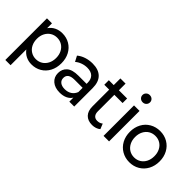

<svg xmlns="http://www.w3.org/2000/svg" viewBox="-27 -1462 2361 2361"><g transform="rotate(45 1154.0 -281.5)"><path d="M446.5 -501C408.2 -523.7 365 -535 317 -535C279.7 -535 245.7 -527.5 215 -512.5C184.3 -497.5 159 -475.3 139 -446V-530H52V194H143V-80C163.7 -52 188.8 -30.7 218.5 -16C248.2 -1.3 281 6 317 6C365 6 408.2 -5.3 446.5 -28C484.8 -50.7 514.8 -82.5 536.5 -123.5C558.2 -164.5 569 -211.7 569 -265C569 -318.3 558.2 -365.3 536.5 -406C514.8 -446.7 484.8 -478.3 446.5 -501ZM395 -101.5C369.7 -85.8 341 -78 309 -78C277.7 -78 249.2 -85.8 223.5 -101.5C197.8 -117.2 177.8 -139.2 163.5 -167.5C149.2 -195.8 142 -228.3 142 -265C142 -301.7 149.3 -334 164 -362C178.7 -390 198.7 -411.8 224 -427.5C249.3 -443.2 277.7 -451 309 -451C341 -451 369.7 -443.3 395 -428C420.3 -412.7 440.3 -390.8 455 -362.5C469.7 -334.2 477 -301.7 477 -265C477 -228.3 469.7 -195.8 455 -167.5C440.3 -139.2 420.3 -117.2 395 -101.5Z M1001 -481C964.3 -517 911.7 -535 843 -535C803 -535 765.2 -529.2 729.5 -517.5C693.8 -505.8 663 -489 637 -467L675 -395C694.3 -412.3 718 -426.2 746 -436.5C774 -446.8 802.7 -452 832 -452C876 -452 909.3 -441 932 -419C954.7 -397 966 -365.3 966 -324V-305H823C753.7 -305 703 -290.8 671 -262.5C639 -234.2 623 -196.7 623 -150C623 -103.3 639.7 -65.7 673 -37C706.3 -8.3 751 6 807 6C845 6 878 -0.5 906 -13.5C934 -26.5 955.7 -45.3 971 -70V0H1056V-320C1056 -391.3 1037.7 -445 1001 -481ZM911.5 -92.5C886.5 -76.2 856.7 -68 822 -68C787.3 -68 760.3 -75.7 741 -91C721.7 -106.3 712 -127.3 712 -154C712 -208.7 750.3 -236 827 -236H966V-162C954.7 -132 936.5 -108.8 911.5 -92.5Z M1480 -31 1452 -100C1432 -83.3 1408.3 -75 1381 -75C1355.7 -75 1336.3 -82.7 1323 -98C1309.7 -113.3 1303 -135.3 1303 -164V-451H1446V-530H1303V-646H1213V-530H1128V-451H1213V-160C1213 -106.7 1226.8 -65.7 1254.5 -37C1282.2 -8.3 1321 6 1371 6C1391.7 6 1411.7 2.8 1431 -3.5C1450.3 -9.8 1466.7 -19 1480 -31Z M1566 -530V0H1662V-530ZM1567.5 -650C1579.8 -638 1595.3 -632 1614 -632C1632.7 -632 1648.2 -638.2 1660.5 -650.5C1672.8 -662.8 1679 -678 1679 -696C1679 -713.3 1672.8 -727.8 1660.5 -739.5C1648.2 -751.2 1632.7 -757 1614 -757C1595.3 -757 1579.8 -750.8 1567.5 -738.5C1555.2 -726.2 1549 -711.3 1549 -694C1549 -676.7 1555.2 -662 1567.5 -650Z M1884.5 -29C1924.2 -5.7 1968.7 6 2018 6C2067.3 6 2111.7 -5.7 2151 -29C2190.3 -52.3 2221 -84.5 2243 -125.5C2265 -166.5 2276 -213 2276 -265C2276 -317 2265 -363.5 2243 -404.5C2221 -445.5 2190.3 -477.5 2151 -500.5C2111.7 -523.5 2067.3 -535 2018 -535C1968.7 -535 1924.2 -523.5 1884.5 -500.5C1844.8 -477.5 1814 -445.5 1792 -404.5C1770 -363.5 1759 -317 1759 -265C1759 -213 1770 -166.5 1792 -125.5C1814 -84.5 1844.8 -52.3 1884.5 -29ZM2104 -101.5C2078.7 -85.8 2050 -78 2018 -78C1986 -78 1957.3 -85.8 1932 -101.5C1906.7 -117.2 1886.7 -139.2 1872 -167.5C1857.3 -195.8 1850 -228.3 1850 -265C1850 -301.7 1857.3 -334.2 1872 -362.5C1886.7 -390.8 1906.7 -412.7 1932 -428C1957.3 -443.3 1986 -451 2018 -451C2050 -451 2078.7 -443.3 2104 -428C2129.3 -412.7 2149.2 -390.8 2163.5 -362.5C2177.8 -334.2 2185 -301.7 2185 -265C2185 -228.3 2177.8 -195.8 2163.5 -167.5C2149.2 -139.2 2129.3 -117.2 2104 -101.5Z"/></g></svg>

Font: Rookery
Style: Regular
Weight: 400
Designer: Ryan Kimball / Julieta Ulanovsky
Foundry: Motorola Mobility LLC.
Version: Version 1.0